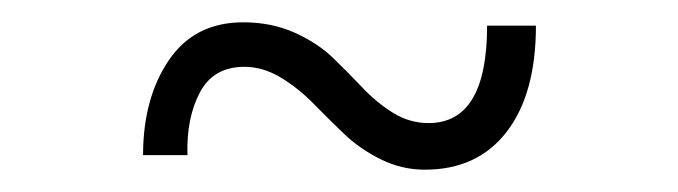

<svg xmlns="http://www.w3.org/2000/svg" viewBox="-20 -338 611 173"><path d="M362.8 -185.1Q341.8 -185.1 322.8 -194.6Q303.7 -204.1 289.6 -217.8Q275.4 -231.4 262 -245.1Q248.5 -258.8 232.7 -268.3Q216.8 -277.8 200.2 -277.8Q172.4 -277.8 160.2 -254.9Q147.9 -231.9 148.9 -198.2H108.9Q108.9 -249.5 132.1 -283.7Q155.3 -317.9 199.2 -317.9Q224.6 -317.9 245.4 -308.6Q266.1 -299.3 280 -285.9Q293.9 -272.5 306.6 -259Q319.3 -245.6 334.2 -236.3Q349.1 -227.1 366.2 -227.1Q418.9 -227.1 418.9 -314.9H462.9Q462.9 -253.4 436.5 -219.2Q410.2 -185.1 362.8 -185.1Z"/></svg>

Font: HK Grotesk Light Italic
Style: Regular
Weight: 300
Italic angle: -13°
Designer: Alfredo Marco Pradil and Stefan Peev
Foundry: Hanken Design Co.
Version: Version 1.000;PS 001.000;hotconv 1.0.88;makeotf.lib2.5.64775